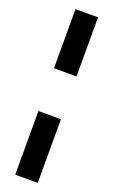

<svg xmlns="http://www.w3.org/2000/svg" viewBox="-157 -696 514 873"><g transform="rotate(20 100.5 -259.5)"><path d="M46 141V-167H155V141ZM46 -374V-660H155V-374Z"/></g></svg>

Font: Bricolage Grotesque 72pt SemiCondensed SemiBold
Style: Regular
Weight: 600
Width: 4
Designer: Mathieu Triay
Foundry: Atelier Triay
Version: Version 1.001;gftools[0.9.33.dev8+g029e19f]